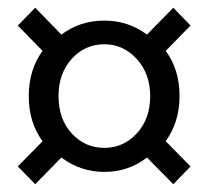

<svg xmlns="http://www.w3.org/2000/svg" viewBox="-20 -577 537 495"><path d="M70.8 -102.1 25.9 -147.9 89.8 -212.9Q54.2 -260.7 54.2 -329.1Q54.2 -397.9 89.8 -445.8L25.9 -511.2L70.8 -557.1L138.2 -487.8Q186.5 -523.9 249 -523.9Q310.5 -523.9 358.9 -487.8L426.8 -557.1L471.2 -511.2L407.2 -445.8Q442.9 -397.9 442.9 -329.1Q442.9 -262.7 407.2 -212.9L471.2 -147.9L426.8 -102.1L358.9 -170.9Q311 -133.8 249 -133.8Q188 -133.8 138.2 -170.9ZM249 -195.8Q298.3 -195.8 332.8 -233.2Q367.2 -270.5 367.2 -329.1Q367.2 -387.2 332.5 -425Q297.9 -462.9 249 -462.9Q199.2 -462.9 165 -425.3Q130.9 -387.7 130.9 -329.1Q130.9 -270 165 -232.9Q199.2 -195.8 249 -195.8Z"/></svg>

Font: Source Sans Pro
Style: Regular
Weight: 400
Designer: Paul D. Hunt
Foundry: Adobe Systems Incorporated
Version: Version 3.006;hotconv 1.0.111;makeotfexe 2.5.65597